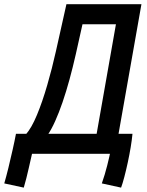

<svg xmlns="http://www.w3.org/2000/svg" viewBox="-75 -713 681 890"><path d="M371.6 -85 462.4 -600.6H215.8L232.9 -693.4H580.6L473.1 -85ZM35.2 156.7 -55.2 137.2Q-46.4 106.9 -36.1 65.2Q-25.9 23.4 -16.4 -19Q-6.8 -61.5 -1 -92.8H539.1Q536.6 -65.4 530.8 -30.3Q524.9 4.9 517.1 41Q509.3 77.1 501.2 107.7Q493.2 138.2 486.3 156.7L397 137.2Q411.1 97.2 422.1 53.5Q433.1 9.8 439.5 -22.9L476.6 0H31.7L80.1 -29.3Q68.4 21 58.1 67.1Q47.9 113.3 35.2 156.7ZM146.5 -88.4 44.4 -89.4Q71.3 -119.6 96.4 -180.4Q121.6 -241.2 144 -318.6Q166.5 -396 184.1 -475.1L232.9 -693.4H328.1L276.4 -461.9Q262.7 -401.4 247.3 -345Q231.9 -288.6 215.1 -239.5Q198.2 -190.4 180.9 -151.9Q163.6 -113.3 146.5 -88.4Z"/></svg>

Font: Cascadia Mono NF
Style: Italic
Weight: 400
Italic angle: -10°
Monospace: yes
Designer: Aaron Bell
Foundry: Saja Typeworks
Version: Version 2404.023